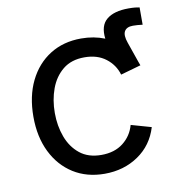

<svg xmlns="http://www.w3.org/2000/svg" viewBox="-75 -709 730 789"><g transform="rotate(-10 289.5 -315.0)"><path d="M299.3 11.7Q225.1 11.7 169.2 -23.4Q113.3 -58.6 82 -122.1Q50.8 -185.5 50.8 -269.5Q50.8 -355 82 -418.7Q113.3 -482.4 169.2 -517.6Q225.1 -552.7 299.3 -552.7Q352.5 -552.7 397.5 -534.7Q390.6 -589.8 421.4 -615.2Q452.1 -640.6 512.7 -640.6Q529.3 -640.6 540.8 -639.4Q552.2 -638.2 558.6 -636.7V-564.5Q548.3 -565.9 537.4 -566.7Q526.4 -567.4 518.1 -567.4Q492.2 -567.4 482.9 -551.3Q473.6 -535.2 485.4 -502L515.1 -416.5Q518.1 -409.2 520.5 -401.9L436 -377.9Q423.8 -419.9 388.4 -447Q353 -474.1 299.3 -474.1Q244.6 -474.1 209.5 -445.6Q174.3 -417 157.2 -370.6Q140.1 -324.2 140.1 -269.5Q140.1 -215.8 157.2 -169.7Q174.3 -123.5 209.5 -95.2Q244.6 -66.9 299.3 -66.9Q354.5 -66.9 390.4 -95Q426.3 -123 438.5 -167.5L522.5 -143.6Q500.5 -70.8 439.9 -29.5Q379.4 11.7 299.3 11.7Z"/></g></svg>

Font: Inter-Regular
Style: Regular
Weight: 400
Designer: Rasmus Andersson
Foundry: rsms
Version: Version 4.000;git-a52131595